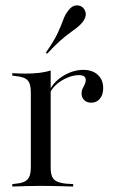

<svg xmlns="http://www.w3.org/2000/svg" viewBox="-20 -682 419 702"><path d="M129 -2.4Q100.8 -2.4 76.2 -1.6Q51.6 -0.8 25 0V-8.9L38.7 -10.5Q68.5 -12.9 80.6 -25.8Q92.7 -38.7 92.7 -69.4V-206.5H165.3V-69.4Q165.3 -48.4 170.6 -36.3Q175.8 -24.2 187.9 -18.5Q200 -12.9 221 -10.5L247.6 -8.9V0Q227.4 -0.8 208.5 -1.2Q189.5 -1.6 170.2 -2Q150.8 -2.4 129 -2.4ZM92.7 -206.5V-345.2Q92.7 -375.8 81 -388.3Q69.4 -400.8 37.1 -404L25 -405.6V-414.5Q41.9 -413.7 52.8 -413.3Q63.7 -412.9 74.2 -412.9Q100.8 -412.9 124.2 -415.7Q147.6 -418.5 165.3 -424.2V-414.5V-206.5ZM313.7 -306.5Q297.6 -306.5 287.9 -316.1Q278.2 -325.8 278.2 -340.3Q278.2 -350.8 282.3 -358.5Q286.3 -366.1 289.9 -373.8Q293.5 -381.5 293.5 -389.5Q293.5 -407.3 268.5 -407.3Q249.2 -407.3 228.2 -398.8Q207.3 -390.3 190.3 -376.6Q173.4 -362.9 164.5 -346L163.7 -356.5Q181.5 -387.9 215.7 -407.3Q250 -426.6 284.7 -426.6Q317.7 -426.6 337.5 -408.5Q357.3 -390.3 357.3 -359.7Q357.3 -335.5 345.2 -321Q333.1 -306.5 313.7 -306.5ZM152.4 -485.5 147.6 -489.5Q178.2 -533.1 191.1 -561.3Q204 -589.5 210.9 -608.9Q217.7 -628.2 229.8 -643.5Q242.7 -660.5 256.9 -662.1Q271 -663.7 281.5 -655.6Q291.9 -646.8 293.5 -632.7Q295.2 -618.5 282.3 -601.6Q273.4 -590.3 262.1 -581.5Q250.8 -572.6 235.5 -561.7Q220.2 -550.8 200 -533.1Q179.8 -515.3 152.4 -485.5Z"/></svg>

Font: Playfair 144pt SemiCondensed Light
Style: Regular
Weight: 300
Width: 4
Designer: Claus Eggers Sørensen
Foundry: Claus Eggers Sørensen
Version: Version 2.203